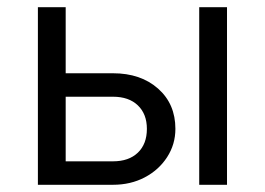

<svg xmlns="http://www.w3.org/2000/svg" viewBox="-20 -512 734 532"><path d="M85 0V-492H162V-309H293Q370 -309 418 -266.5Q466 -224 466 -155Q466 -112 443 -76.5Q420 -41 381 -20.5Q342 0 293 0ZM532 0V-492H609V0ZM293 -244H162V-65H293Q337 -65 362 -89Q387 -113 387 -155Q387 -196 362 -220Q337 -244 293 -244Z"/></svg>

Font: Wix Madefor Text
Style: Regular
Weight: 400
Designer: Dalton Maag Ltd
Foundry: Dalton Maag Ltd
Version: Version 3.100